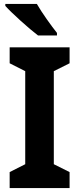

<svg xmlns="http://www.w3.org/2000/svg" viewBox="-20 -1005 402 974"><path d="M167 -985H7V-975C40 -938 128 -859 173 -825H269V-838C241 -873 192 -941 167 -985ZM333 -51V-132L253 -172V-644L333 -684V-765H29V-684L108 -644V-172L29 -132V-51Z"/></svg>

Font: Noto Sans Tamil UI SemiCondensed
Style: Bold
Weight: 700
Width: 4
Designer: Jelle Bosma - Monotype Design Team
Foundry: Monotype Imaging Inc.
Version: Version 2.004